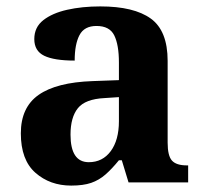

<svg xmlns="http://www.w3.org/2000/svg" viewBox="-20 -569 640 599"><path d="M202 10Q136 10 90.5 -30Q45 -70 45 -153Q45 -234 100.5 -273Q156 -312 269 -316L351 -319V-374Q351 -429 336.5 -458.5Q322 -488 281 -488Q243 -488 228 -459.5Q213 -431 213 -380Q149 -380 118 -395Q87 -410 87 -447Q87 -484 115 -506Q143 -528 189.5 -538.5Q236 -549 293 -549Q398 -549 450.5 -511Q503 -473 503 -379V-124Q503 -83 516.5 -68Q530 -53 563 -53H567V0H381L360 -69H351Q329 -42 309 -24.5Q289 -7 264.5 1.5Q240 10 202 10ZM257 -63Q300 -63 325.5 -97.5Q351 -132 351 -191V-266L306 -263Q246 -260 223 -231.5Q200 -203 200 -149Q200 -63 257 -63Z"/></svg>

Font: Noto Serif Ethiopic
Style: Bold
Weight: 700
Designer: Monotype Design Team
Foundry: Monotype Imaging Inc.
Version: Version 2.102; ttfautohint (v1.8.4.7-5d5b)